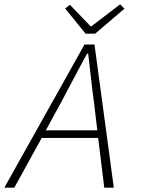

<svg xmlns="http://www.w3.org/2000/svg" viewBox="-32 -864 652 884"><path d="M250 -394 179 -264H416L401 -391Q393 -447 387 -504.5Q381 -562 374 -617H369Q337 -559 309 -505.5Q281 -452 250 -394ZM-12 0 357 -659H403L492 0H448L420 -229H160L34 0ZM362 -709 268 -825 290 -842 385 -743H389L521 -844L541 -824L406 -709Z"/></svg>

Font: Source Code Pro Light
Style: Italic
Weight: 300
Italic angle: -11°
Monospace: yes
Designer: Paul D. Hunt, Teo Tuominen
Foundry: Adobe Systems Incorporated
Version: Version 1.050;PS 1.000;hotconv 16.6.51;makeotf.lib2.5.65220